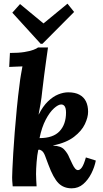

<svg xmlns="http://www.w3.org/2000/svg" viewBox="-20 -1013 558 1044"><path d="M370 11Q326 11 298 -17Q270 -45 243 -118Q233 -145 225 -166Q217 -187 206 -194Q202 -197 197.5 -198.5Q193 -200 188 -198Q182 -170 179 -131.5Q176 -93 176 -67Q176 -54 177 -34Q178 -14 179 0H49Q47 -21 46.5 -30Q46 -39 46 -49Q46 -60 47.5 -94.5Q49 -129 52 -180Q55 -231 60 -293.5Q65 -356 71.5 -424Q78 -492 87 -559Q89 -579 93.5 -604.5Q98 -630 102 -652Q86 -651 63.5 -650.5Q41 -650 30 -649L34 -725Q81 -725 112 -730Q143 -735 161.5 -742Q180 -749 187 -755H241Q236 -719 230.5 -680.5Q225 -642 220 -602.5Q215 -563 210 -521Q206 -480 200.5 -449Q195 -418 190 -391H191Q213 -435 240.5 -461.5Q268 -488 296.5 -499.5Q325 -511 351 -511Q388 -511 412 -498Q436 -485 447.5 -461.5Q459 -438 459 -405Q459 -375 441.5 -338Q424 -301 382.5 -269Q341 -237 269 -222V-221Q311 -220 329.5 -199.5Q348 -179 356 -158Q366 -137 373.5 -121Q381 -105 388.5 -96.5Q396 -88 404 -88Q415 -88 425.5 -103Q436 -118 447 -157L501 -140Q494 -104 476.5 -69.5Q459 -35 432.5 -12Q406 11 370 11ZM195 -262Q269 -262 304 -299.5Q339 -337 339 -401Q339 -414 336.5 -424Q334 -434 328 -439.5Q322 -445 313 -445Q297 -445 273.5 -424Q250 -403 228.5 -362Q207 -321 195 -262ZM201 -775 47 -944 89 -991 216 -886H217L347 -993L383 -948L211 -775Z"/></svg>

Font: Lora
Style: Italic
Weight: 400
Italic angle: -3°
Designer: Olga Karpushina, Alexei Vanyashin (Cyrillic)
Foundry: Cyreal
Version: Version 3.008